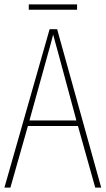

<svg xmlns="http://www.w3.org/2000/svg" viewBox="-20 -847 477 867"><path d="M328 -827H110V-803H328ZM410 0H437L238 -715H204L0 0H27L106 -278H332ZM243 -607 325 -303H113L197 -606C206 -638 213 -662 220 -691C228 -660 235 -637 243 -607Z"/></svg>

Font: Noto Sans Myanmar UI Condensed Thin
Style: Regular
Weight: 100
Width: 3
Designer: Monotype Design Team
Foundry: Monotype Imaging Inc.
Version: Version 2.103